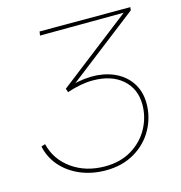

<svg xmlns="http://www.w3.org/2000/svg" viewBox="-105 -795 844 893"><g transform="rotate(-15 317.0 -348.0)"><path d="M35 -181 54 -187Q73 -109 139.5 -62Q206 -15 298 -15Q372 -15 426.5 -48Q481 -81 510 -134.5Q539 -188 539 -248Q539 -324 486.5 -370Q434 -416 344 -416Q288 -416 220 -393L214 -411L581 -695L579 -683L162 -681L165 -700H602L600 -685L238 -405L243 -420Q310 -438 370 -434Q428 -429 470.5 -404.5Q513 -380 536 -340Q559 -300 559 -248Q559 -182 527 -124Q495 -66 435.5 -31Q376 4 297 4Q230 4 174.5 -19.5Q119 -43 82.5 -85Q46 -127 35 -181Z"/></g></svg>

Font: Fixel Italic Variable Display Thin
Style: Italic
Weight: 100
Italic angle: -10°
Designer: AlfaBravo + MacPaw
Foundry: Kyrylo Tkachov, Marchela Mozhyna, Serhii Makarenko, Maria Weinstein, Zakhar Kryvoshyya
Version: Version 1.210;Glyphs 3.2 (3217)